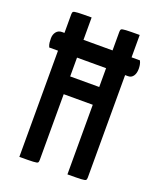

<svg xmlns="http://www.w3.org/2000/svg" viewBox="-132 -781 714 863"><g transform="rotate(20 225.0 -350.0)"><path d="M23 -508Q18 -519 17 -529Q16 -539 16 -549Q16 -568 26 -580.5Q36 -593 53 -593H426Q431 -583 432.5 -573.5Q434 -564 434 -555Q434 -534 425 -521Q416 -508 400 -508ZM295 0V-682Q295 -691 298.5 -694.5Q302 -698 321 -699Q340 -700 386 -700V-18Q386 -9 382.5 -5.5Q379 -2 360 -1Q341 0 295 0ZM65 0V-682Q65 -691 68.5 -694.5Q72 -698 91 -699Q110 -700 156 -700V-18Q156 -9 153 -5.5Q150 -2 130.5 -1Q111 0 65 0ZM109 -333V-418H336L337 -333Z"/></g></svg>

Font: Yanone Kaffeesatz ExtraLight Medium
Style: Regular
Weight: 500
Version: Version 2.003